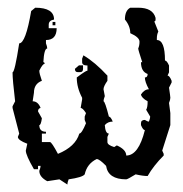

<svg xmlns="http://www.w3.org/2000/svg" viewBox="-20 -455 484 508"><path d="M73.2 -434.6Q123 -434.6 123 -403.3Q108.9 -400.9 108.9 -389.6V-380.4H129.9Q129.9 -349.1 101.6 -349.1V-340.3Q105 -331.5 105 -326.7Q96.7 -326.7 94.7 -290.5Q98.1 -290.5 98.1 -286.1Q92.8 -286.1 84 -268.1Q84 -260.3 90.8 -241.2Q69.8 -233.4 69.8 -209.5L66.4 -187Q80.6 -187 87.4 -169.4Q80.6 -168 80.6 -160.2L90.8 -142.1Q88.4 -124 84 -124Q84 -106.4 101.6 -106.4V-101.6H90.8V-79.1H112.3Q116.7 -79.1 133.3 -47.9Q179.7 -66.9 189.9 -101.6Q196.3 -101.6 207.5 -128.9L204.1 -137.7V-146.5L207.5 -155.8Q198.7 -169.4 193.4 -169.4L197.3 -191.9V-196.3Q183.1 -223.1 183.1 -250Q207 -268.1 211.4 -268.1V-281.7Q197.3 -281.7 197.3 -290.5V-299.8L200.7 -308.6Q231.4 -290.5 264.2 -254.9V-241.2Q253.9 -226.6 253.9 -218.8L257.3 -200.7Q253.9 -191.9 253.9 -187Q257.8 -187 268.1 -146.5Q272.9 -146.5 278.3 -133.3Q265.1 -133.3 257.3 -124Q258.8 -101.6 268.1 -101.6L264.2 -92.8V-79.1Q264.2 -71.3 282.2 -65.9L289.1 -70.3Q314 -59.1 314 -43.5Q346.7 -43.5 363.3 -110.8Q358.4 -110.8 353 -124V-128.9Q353 -137.7 363.3 -137.7Q370.1 -133.3 374 -133.3Q377.4 -142.1 377.4 -146.5L366.7 -164.6Q370.6 -170.4 370.6 -187Q354.5 -195.8 353 -205.1Q362.3 -218.8 374 -218.8Q363.3 -238.3 363.3 -250Q370.6 -250 370.6 -259.3Q353 -265.6 353 -290.5H356.4Q345.7 -322.8 345.7 -326.7Q349.1 -334.5 349.1 -344.7Q349.1 -356.4 324.7 -367.2Q324.7 -386.2 310.5 -403.3Q310.5 -427.2 324.7 -434.6H345.7Q384.3 -434.6 391.6 -407.7V-403.3Q391.6 -398.4 388.2 -398.4L398.9 -371.6Q395 -363.8 395 -353.5V-349.1Q416.5 -349.1 416.5 -294.9Q421.4 -294.9 427.2 -281.7V-263.7L423.3 -254.9Q428.7 -254.9 434.1 -241.2V-236.8L427.2 -223.1Q430.7 -199.7 430.7 -196.3Q430.7 -191.4 427.2 -182.6L430.7 -155.8V-124L409.2 -56.6L413.1 -47.9V-43.5Q386.2 -16.6 370.6 10.7Q357.9 10.7 338.9 6.3Q317.4 19.5 314 19.5Q266.1 19.5 260.7 -16.1Q243.2 -34.2 235.8 -34.2Q210.4 -22 204.1 6.3Q198.2 14.2 161.6 19.5Q158.2 28.3 158.2 33.2L137.2 19.5L105 24.4Q84 13.2 84 -2.9Q87.4 -11.7 87.4 -16.1H80.6V-7.3H69.8Q48.3 -44.4 48.3 -56.6L52.2 -74.7Q27.3 -84 27.3 -92.8L30.8 -101.6L13.2 -169.4V-173.8L20 -187Q13.2 -243.7 13.2 -263.7Q19 -263.7 30.8 -340.3Q47.9 -340.3 62.5 -425.8ZM119.1 -397H126.5V-388.2H119.1ZM189 -282.2H199.7V-272.9Q199.7 -264.2 192.4 -264.2H185.5Q178.2 -264.2 178.2 -272.9Z"/></svg>

Font: Truetypewriter PolyglOTT
Style: Regular
Weight: 400
Designer: Sergey Beatoff a.k.a. Sam_T
Version: Version 3.76